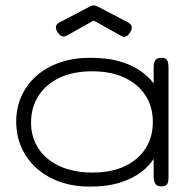

<svg xmlns="http://www.w3.org/2000/svg" viewBox="-20 -680 707 711"><path d="M577 10Q563 10 557 3Q551 -4 549 -23V-92Q535 -68 504.5 -44Q474 -20 426.5 -4.5Q379 11 313 11Q251 11 201 -7Q151 -25 115 -57.5Q79 -90 59.5 -134Q40 -178 40 -230Q40 -281 59.5 -324Q79 -367 115 -399Q151 -431 201.5 -448.5Q252 -466 313 -466Q374 -466 418.5 -454Q463 -442 495.5 -420.5Q528 -399 549 -371V-429Q549 -449 555.5 -457.5Q562 -466 578 -466Q588 -466 593.5 -462.5Q599 -459 601.5 -451Q604 -443 604 -429V-23Q604 -11 601.5 -3.5Q599 4 593 7Q587 10 577 10ZM323 -41Q393 -41 443 -65Q493 -89 519.5 -131Q546 -173 546 -228Q546 -285 518.5 -327Q491 -369 441 -392.5Q391 -416 321 -416Q251 -416 200.5 -392Q150 -368 122.5 -325Q95 -282 95 -226Q95 -172 122.5 -130Q150 -88 201.5 -64.5Q253 -41 323 -41ZM327 -660Q331 -660 333.5 -659Q336 -658 341 -656L445 -602Q462 -594 466.5 -585.5Q471 -577 463 -562Q454 -547 445.5 -544.5Q437 -542 427 -548L327 -604L227 -548Q218 -543 209 -546Q200 -549 191 -564Q184 -579 189 -587Q194 -595 210 -602L313 -656Q318 -658 320.5 -659Q323 -660 327 -660Z"/></svg>

Font: Fredoka SemiExpanded Light
Style: Regular
Weight: 300
Width: 6
Designer: Ben Nathan
Foundry: Milena B. Brandão, Ben Nathan
Version: Version 2.001